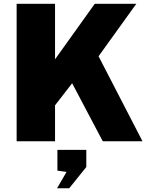

<svg xmlns="http://www.w3.org/2000/svg" viewBox="-20 -743 788 1010"><path d="M67.5 0V-723H269.5V-431L478.5 -723H697L498.5 -447L729.5 0H520.5L359.5 -305L269.5 -189V0ZM280 247.5 330 161.5 282 154.5V45.5H434V135.5L344 247.5Z"/></svg>

Font: Public Sans Thin Black
Style: Regular
Weight: 900
Version: Version 2.001